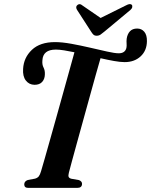

<svg xmlns="http://www.w3.org/2000/svg" viewBox="-20 -915 736 935"><path d="M315.5 -74.5Q311.5 -59.5 314.5 -53.2Q317.5 -47 327.5 -44.5L364.5 -38Q379.5 -32 379.5 -20Q379.5 0 356 0H117.5Q98 0 98 -17.5Q98.5 -32.5 115.5 -38.5L150.5 -45Q162.5 -48.5 168.8 -56.2Q175 -64 180 -81.5Q186.5 -102.5 198.2 -144.2Q210 -186 225.5 -240.8Q241 -295.5 257.8 -355.8Q274.5 -416 290.8 -474.2Q307 -532.5 320.5 -581Q334 -629.5 342.5 -660.5Q315.5 -666 292.2 -669.8Q269 -673.5 252 -673.5Q189 -673.5 186.5 -621Q184.5 -600.5 192 -586.2Q199.5 -572 198.5 -552.5Q198 -530 185.2 -516Q172.5 -502 148 -502Q121.5 -502.5 105.8 -523Q90 -543.5 92.5 -579.5Q95.5 -634.5 135.2 -672.2Q175 -710 248 -710Q282 -710 327.5 -701.8Q373 -693.5 419 -682.8Q465 -672 502.2 -663.8Q539.5 -655.5 558 -655.5Q589 -655.5 595.5 -681.5Q597.5 -691.5 596.5 -702.5Q595.5 -713.5 597 -727Q600.5 -749.5 613 -762.8Q625.5 -776 648 -776Q669.5 -776 682.8 -760.2Q696 -744.5 695.5 -714.5Q695 -668.5 664.8 -640.5Q634.5 -612.5 587 -612.5Q566 -612.5 535.2 -618Q504.5 -623.5 469.5 -631.5Q459.5 -597.5 445.8 -548.5Q432 -499.5 416.5 -442.8Q401 -386 385 -328.8Q369 -271.5 355 -220.2Q341 -169 330.5 -130.8Q320 -92.5 315.5 -74.5ZM489.5 -762Q478.5 -752.5 470 -746.8Q461.5 -741 451 -741Q440.5 -741 434.8 -746.5Q429 -752 423 -762L354.5 -868Q346.5 -882.5 357.5 -891Q368.5 -899.5 380.5 -889L470 -827.5L594 -889Q614 -900 622.5 -891Q625 -887.5 624 -880.5Q623 -873.5 615 -866.5Z"/></svg>

Font: Fraunces 144pt S050 SemiBold
Style: Italic
Weight: 600
Italic angle: -16°
Version: Version 1.000; ttfautohint (v1.8.3)